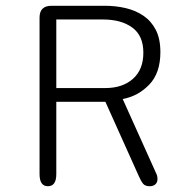

<svg xmlns="http://www.w3.org/2000/svg" viewBox="-20 -639 659 665"><path d="M175 -571.5V-334H344.5Q404.5 -334 440.5 -366Q476.5 -398 476.5 -456.5Q476.5 -515.5 438.2 -543.5Q400 -571.5 337 -571.5ZM117 -36V-578Q117 -619 158.5 -619H343Q380.5 -619 415 -611Q449.5 -603 476.8 -584.5Q504 -566 519.8 -535.2Q535.5 -504.5 535.5 -458.5Q535.5 -386 497 -346Q458.5 -306 405 -296L520.5 -39.5Q523.5 -33.5 524.5 -28.8Q525.5 -24 525.5 -19.5Q525.5 -7 518 -0.5Q510.5 6 498.5 6Q482.5 6 475.5 -2.8Q468.5 -11.5 461 -28.5L345 -286.5H175V-36Q175 6 146 6Q117 6 117 -36Z"/></svg>

Font: Sono ExtraLight Monospace Light
Style: Regular
Weight: 300
Version: Version 2.112